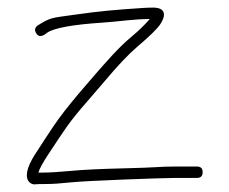

<svg xmlns="http://www.w3.org/2000/svg" viewBox="-20 -515 603 505"><path d="M513 -62C513 -72 508 -77 498 -77H441C397.8 -77 395.7 -74.3 307.8 -72.3C245.1 -70.8 198 -68.6 166.4 -65.5C134.8 -62.5 109.3 -61 90 -61H81C83.4 -70.6 92.7 -87.5 108.8 -111.7C148.8 -171.7 159 -190.9 211 -250L254 -300C289.3 -342.1 318.3 -372.7 341 -392C373 -419.2 393 -438.7 401.2 -450.7C416.7 -473.3 416.8 -495 383 -495C374.3 -495 365 -494.7 355 -494C285.2 -489.3 246.1 -486.3 174.7 -476.1C116.1 -467.7 114.4 -470.1 79 -448C71 -442 70.1 -434.7 76.2 -426C82.3 -417.4 91.6 -418.4 104 -429C122.8 -441.5 171.5 -450.4 250 -455.5C292.2 -458.3 332.1 -465 374 -465C359.9 -448.9 344 -433.5 326.4 -418.9C291.7 -390.1 260.7 -353.7 231 -320L188 -270C158.7 -235.3 136 -206 120 -182L98 -149C91.3 -139 85.3 -129.7 80 -121C54.3 -83.8 45.4 -57.2 53.5 -41C56.5 -35 61.7 -31.3 69 -30C75 -30.7 86.1 -31 102.2 -31C118.4 -31 140.3 -32.5 168.2 -35.5C206.2 -39.6 407 -47 441 -47H498C508 -47 513 -52 513 -62Z"/></svg>

Font: MewTooHand
Style: Regular
Weight: 400
Designer: Mew Too, Robert Jablonski
Version: Version 0.77